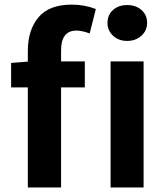

<svg xmlns="http://www.w3.org/2000/svg" viewBox="-20 -832 735 852"><path d="M103.5 -558.6V-605.5Q103.5 -699.2 150.9 -755.4Q198.2 -811.5 298.8 -811.5Q354.5 -811.5 405.3 -792L377.9 -683.6Q343.8 -696.3 319.3 -696.3Q251 -696.3 251 -608.4V-559.6H356.4V-444.3H251V0H103.5V-444.3H29.3V-552.7ZM543.9 -650.4Q506.8 -650.4 481.9 -673.3Q457 -696.3 457 -730.5Q457 -765.6 481.4 -787.6Q505.9 -809.6 543.9 -809.6Q583 -809.6 607.9 -787.6Q632.8 -765.6 632.8 -730.5Q632.8 -696.3 607.4 -673.3Q582 -650.4 543.9 -650.4ZM470.7 0V-559.6H617.2V0Z"/></svg>

Font: Gen Shin Gothic Bold
Style: Bold
Weight: 700
Designer: [Source Han Sans]
Ryoko NISHIZUKA  (kana & ideographs); Paul D. Hunt (Latin, Greek & Cyrillic); Wenlong ZHANG  (bopomofo
Version: Version 1.002.20150607